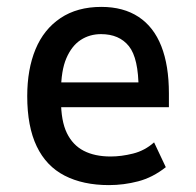

<svg xmlns="http://www.w3.org/2000/svg" viewBox="-20 -528 569 557"><path d="M296 9Q221 9 167.5 -18.5Q114 -46 86.5 -103.5Q59 -161 59 -249Q59 -327 83 -385Q107 -443 155.5 -475.5Q204 -508 274 -508Q338 -508 382 -479Q426 -450 448 -394Q470 -338 470 -257V-217H139V-289H398L382 -269Q382 -359 354 -394Q326 -429 273 -429Q240 -429 214 -412Q188 -395 172.5 -359Q157 -323 157 -263V-236Q157 -177 174 -142Q191 -107 223 -90.5Q255 -74 301 -74Q332 -74 366 -82.5Q400 -91 427 -115L461 -43Q423 -13 381 -2Q339 9 296 9Z"/></svg>

Font: Nunito Sans 7pt Condensed SemiBold
Style: Regular
Weight: 600
Width: 3
Designer: Vernon Adams
Foundry: Vernon Adams
Version: Version 3.101;gftools[0.9.27]